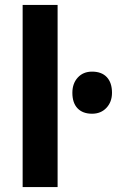

<svg xmlns="http://www.w3.org/2000/svg" viewBox="-20 -760 475 780"><path d="M72 0V-740H214V0ZM354 -298Q316 -298 295 -320Q274 -342 274 -383Q274 -421 296 -445Q318 -469 354 -469Q393 -469 414 -446.5Q435 -424 435 -383Q435 -346 412.5 -322Q390 -298 354 -298Z"/></svg>

Font: Readex Pro SemiBold
Style: Regular
Weight: 600
Designer: Bonnie Shaver-Troup, Thomas Jockin
Foundry: Lexend
Version: Version 1.204; ttfautohint (v1.8.4.7-5d5b)